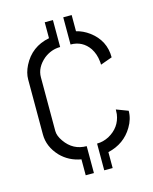

<svg xmlns="http://www.w3.org/2000/svg" viewBox="-100 -641 615 773"><g transform="rotate(-15 207.5 -255.0)"><path d="M238.3 -574.2V-460.9Q288.1 -460.9 316.4 -419.9Q332 -395.5 335 -365.2Q335.9 -360.4 335.9 -350.6L384.8 -368.2Q384.8 -438.5 327.1 -481.4Q301.8 -500 273.4 -506.8V-574.2ZM161.1 -574.2V-507.8Q85.9 -493.2 51.8 -425.8Q37.1 -396.5 37.1 -369.1V-139.6Q37.1 -88.9 76.2 -46.9Q110.4 -11.7 161.1 -2.9V63.5H195.3V-48.8Q138.7 -48.8 105.5 -96.7Q88.9 -120.1 88.9 -140.6V-364.3Q88.9 -405.3 127 -437.5Q158.2 -461.9 195.3 -461.9V-574.2ZM238.3 63.5H273.4V-2.9Q341.8 -18.6 376 -76.2Q395.5 -108.4 395.5 -142.6L346.7 -161.1Q346.7 -158.2 346.2 -150.9Q345.7 -143.6 345.7 -141.6Q337.9 -87.9 288.1 -60.5Q263.7 -47.9 238.3 -47.9Z"/></g></svg>

Font: Post No Bills Jaffna
Style: Regular
Weight: 400
Designer: Kosala Senevirathne, Siva Puranthara, Lasantha Premarathna, Tharique Azeez
Foundry: Mooniak
Version: Version 1.220 ; ttfautohint (v1.6)